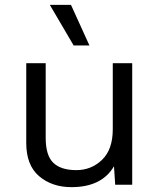

<svg xmlns="http://www.w3.org/2000/svg" viewBox="-20 -760 657 790"><path d="M272 -740 348 -573H283L185 -740ZM274 10Q194 10 141 -35Q88 -80 88 -172V-500H168V-193Q168 -120 199.5 -90Q231 -60 294 -60Q356 -60 400 -102.5Q444 -145 444 -228V-500H524V0H454L449 -76Q399 10 274 10Z"/></svg>

Font: Elaine Sans
Style: Regular
Weight: 400
Designer: Wei Huang
Foundry: Wei Huang
Version: Version 2.001;December 24, 2019;FontCreator 12.0.0.2547 64-b